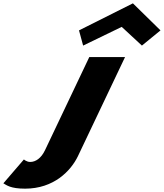

<svg xmlns="http://www.w3.org/2000/svg" viewBox="-93 -855 981 1150"><path d="M380.2 -673 404.9 -582 636 -694 757 -582 868.3 -673 703.1 -835ZM441.7 -513H655.9L374.4 79C331.1 170 228 275 57.4 275C-31 275 -53.1 254 -72.8 243L50.2 100C50.2 100 66 115 88 115C120.1 115 153.6 93 176.4 45Z"/></svg>

Font: Hussar
Style: BdSuprExtOblFive
Weight: 700
Foundry: Cannot Into Space Fonts
Version: Version 2.00